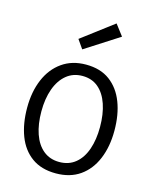

<svg xmlns="http://www.w3.org/2000/svg" viewBox="-124 -910 802 1003"><g transform="rotate(15 277.5 -408.5)"><path d="M436.4 -282.7Q436.4 -352.6 418.4 -405.5Q400.4 -458.4 365.6 -487.9Q330.8 -517.4 279.8 -517.4Q229 -517.4 193 -487.5Q157 -457.7 138.1 -404.9Q119.2 -352.2 119.2 -283.6Q119.2 -214.6 137.2 -162.3Q155.3 -109.9 190.9 -80.7Q226.6 -51.6 277.3 -51.6Q329 -51.6 364.7 -81Q400.4 -110.3 418.4 -162.7Q436.4 -215.1 436.4 -282.7ZM514 -283.6Q514 -197.2 486.2 -130.6Q458.5 -64.1 405.2 -26.8Q352 10.5 275.2 10.5Q196.5 10.5 144.7 -27Q92.9 -64.5 67.6 -130.8Q42.4 -197 42.4 -282.7Q42.4 -369.2 70.8 -436.3Q99.3 -503.4 153.3 -541.4Q207.2 -579.5 282.3 -579.5Q360.6 -579.5 411.7 -541.4Q462.8 -503.4 488.4 -436.9Q514 -370.5 514 -283.6ZM241.5 -651 208.2 -698.7 379.9 -828.4 425.2 -768.9Z"/></g></svg>

Font: Yaldevi ExtraLight
Style: Regular
Weight: 200
Designer: Sol Matas, Rajitha Manaperi, Kosala Senevirathne
Foundry: Mooniak
Version: Version 1.100